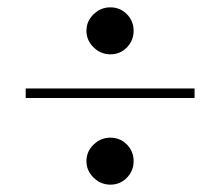

<svg xmlns="http://www.w3.org/2000/svg" viewBox="-20 -639 600 523"><path d="M280.5 -491Q254.5 -491 235 -510Q215.5 -529 215.5 -555Q215.5 -581.5 235 -600.2Q254.5 -619 280.5 -619Q307.5 -619 325.8 -600.2Q344 -581.5 344 -555Q344 -529 325.8 -510Q307.5 -491 280.5 -491ZM50 -372V-398H510V-372ZM280.5 -136Q254.5 -136 235 -155Q215.5 -174 215.5 -200Q215.5 -226.5 235 -245.2Q254.5 -264 280.5 -264Q307.5 -264 325.8 -245.2Q344 -226.5 344 -200Q344 -174 325.8 -155Q307.5 -136 280.5 -136Z"/></svg>

Font: Bodoni Moda SC 9pt Medium
Style: Regular
Weight: 500
Designer: Owen Earl
Foundry: indestructible type
Version: Version 2.005